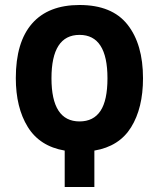

<svg xmlns="http://www.w3.org/2000/svg" viewBox="-20 -745 633 765"><path d="M296.9 -725.1Q426.3 -725.1 488 -647Q549.8 -568.8 549.8 -433.1Q549.8 -314.5 502.4 -238Q455.1 -161.6 356 -145V0H237.8V-145Q138.2 -162.1 90.6 -239.3Q43 -316.4 43 -434.1Q43 -577.1 107.7 -651.1Q172.4 -725.1 296.9 -725.1ZM296.9 -606Q185.1 -606 185.1 -433.1Q185.1 -261.2 296.9 -261.2Q352.5 -261.2 380.4 -303.2Q408.2 -345.2 408.2 -433.1Q408.2 -606 296.9 -606Z"/></svg>

Font: Open Sans Condensed
Style: Bold
Weight: 700
Width: 3
Designer: Monotype Design Team
Foundry: Monotype Imaging Inc.
Version: Version 3.003; ttfautohint (v1.8.4)